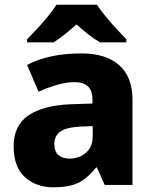

<svg xmlns="http://www.w3.org/2000/svg" viewBox="-20 -786 651 816"><path d="M326 -559Q430 -559 486.5 -509Q543 -459 543 -363V0H425L392 -74H388Q365 -45 340.5 -26Q316 -7 284 1.5Q252 10 206 10Q134 10 86 -33Q38 -76 38 -165Q38 -252 100 -295Q162 -338 281 -343L373 -346V-359Q373 -402 353 -419.5Q333 -437 297 -437Q263 -437 223 -425.5Q183 -414 144 -396L95 -510Q140 -534 198 -546.5Q256 -559 326 -559ZM323 -248Q261 -245 236 -226.5Q211 -208 211 -174Q211 -142 228.5 -127Q246 -112 275 -112Q317 -112 345.5 -137Q374 -162 374 -206V-250ZM392 -766Q407 -743 429.5 -715.5Q452 -688 476 -662.5Q500 -637 517 -619V-606H405Q379 -621 355 -640Q331 -659 305 -682Q279 -659 256.5 -641Q234 -623 208 -606H95V-619Q114 -638 137.5 -663.5Q161 -689 183.5 -716Q206 -743 220 -766Z"/></svg>

Font: Noto Sans Syriac Eastern ExtraBold
Style: Regular
Weight: 800
Designer: Patrick Giasson and the Monotype Design Team
Foundry: Monotype Imaging Inc.
Version: Version 3.001